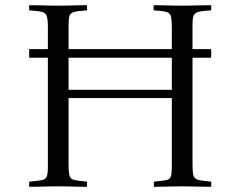

<svg xmlns="http://www.w3.org/2000/svg" viewBox="-20 -721 929 742"><path d="M93 1Q92 -9 93 -19Q127 -22 142 -25Q157 -28 161 -39.5Q165 -51 165 -77V-498H93Q92 -516 93 -531H165V-614Q165 -645 161 -658Q157 -671 142 -675Q127 -679 93 -681Q92 -691 93 -701Q108 -701 129 -700.5Q150 -700 171 -699.5Q192 -699 205 -699Q218 -699 239 -699.5Q260 -700 281.5 -700.5Q303 -701 316 -701Q317 -691 316 -681Q282 -679 267 -675Q252 -671 248.5 -660Q245 -649 245 -623V-531H644V-614Q644 -645 640.5 -658Q637 -671 622.5 -675Q608 -679 574 -681Q573 -691 574 -701Q588 -701 608.5 -700.5Q629 -700 650.5 -699.5Q672 -699 685 -699Q706 -699 740 -700Q774 -701 796 -701Q797 -691 796 -681Q762 -679 747 -675Q732 -671 728 -660Q724 -649 724 -623V-531H795Q798 -516 795 -498H724V-86Q724 -56 727.5 -43Q731 -30 746 -26Q761 -22 796 -19Q797 -9 796 1Q774 1 739 0Q704 -1 684 -1Q664 -1 630.5 0Q597 1 575 1Q574 -9 575 -19Q608 -22 622.5 -25Q637 -28 640.5 -39.5Q644 -51 644 -77V-342H245V-86Q245 -56 248.5 -42.5Q252 -29 267 -25.5Q282 -22 316 -19Q317 -9 316 1Q302 1 280.5 0.5Q259 0 238.5 -0.5Q218 -1 204 -1Q191 -1 170 -0.5Q149 0 128.5 0.5Q108 1 93 1ZM245 -374H644V-498H245Z"/></svg>

Font: Castoro Titling
Style: Regular
Weight: 400
Version: Version 2.04